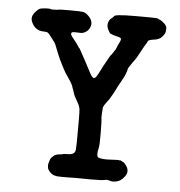

<svg xmlns="http://www.w3.org/2000/svg" viewBox="-46 -612 640 681"><g transform="rotate(5 273.5 -272.0)"><path d="M156 -42 166 -51Q166 -51 166.5 -51Q167 -51 171 -53Q175 -55 185.5 -56Q196 -57 196.5 -58Q197 -59 209 -59Q228 -59 234 -65Q240 -71 240 -79.5Q240 -88 241 -105Q242 -212 240 -222.5Q238 -233 234.5 -239Q231 -245 228.5 -250Q226 -255 224 -258Q218 -268 217 -272.5Q216 -277 214 -281.5Q212 -286 212 -287.5Q212 -289 210.5 -291.5Q209 -294 209 -294.5Q209 -295 208.5 -297Q208 -299 207.5 -300.5Q207 -302 203.5 -309Q200 -316 192.5 -326.5Q185 -337 183.5 -340Q182 -343 180.5 -344.5Q179 -346 167.5 -368Q156 -390 155.5 -392Q155 -394 152.5 -399Q150 -404 149.5 -406Q149 -408 146 -414.5Q143 -421 138.5 -433.5Q134 -446 130.5 -450.5Q127 -455 118 -467Q109 -479 105 -482Q101 -485 90 -485Q60 -485 47 -513Q38 -531 50.5 -547Q63 -563 71.5 -565Q80 -567 92.5 -567.5Q105 -568 107 -566.5Q109 -565 122.5 -565.5Q136 -566 136 -567Q136 -568 174.5 -568Q213 -568 222.5 -566.5Q232 -565 243 -554Q262 -535 253 -514Q246 -497 227 -492Q223 -491 207.5 -492Q192 -493 189 -490Q184 -485 193 -474Q202 -463 204.5 -459.5Q207 -456 208.5 -454.5Q210 -453 214.5 -445.5Q219 -438 220 -438Q221 -438 224.5 -431.5Q228 -425 230.5 -420.5Q233 -416 239.5 -404Q246 -392 249.5 -385.5Q253 -379 253.5 -378Q254 -377 258 -369.5Q262 -362 267 -352Q276 -336 281.5 -336Q287 -336 294.5 -349.5Q302 -363 306 -371.5Q310 -380 312 -383.5Q314 -387 316 -390.5Q318 -394 326 -408.5Q334 -423 335 -423Q336 -423 339 -428Q342 -433 343 -434Q344 -435 345.5 -438Q347 -441 348 -441.5Q349 -442 349 -443L354 -454Q354 -456 359.5 -466.5Q365 -477 365 -480.5Q365 -484 363 -486Q361 -488 348 -491Q335 -494 331.5 -496Q328 -498 326.5 -498Q325 -498 321 -505Q306 -528 320 -548Q323 -551 323 -551Q323 -551 326 -553Q333 -559 333 -560Q333 -568 409 -568Q485 -568 486 -567Q487 -566 493 -564Q499 -562 499 -561.5Q499 -561 507 -556Q522 -545 522 -533.5Q522 -522 519 -516Q508 -494 485 -491Q462 -488 460.5 -483Q459 -478 454.5 -471.5Q450 -465 438 -442.5Q426 -420 423 -416Q420 -412 418.5 -410Q417 -408 412 -401Q398 -381 398 -377.5Q398 -374 396 -369Q394 -364 392.5 -359.5Q391 -355 386 -345.5Q381 -336 376.5 -328Q372 -320 371.5 -319.5Q371 -319 364.5 -305.5Q358 -292 356 -289Q354 -286 348.5 -276Q343 -266 340 -262.5Q337 -259 335 -256Q333 -253 330 -249Q323 -240 322 -232Q321 -224 320.5 -209.5Q320 -195 321 -193.5Q322 -192 322.5 -145.5Q323 -99 320 -90Q313 -60 323 -56Q339 -51 365.5 -53Q392 -55 399 -53H400V-54Q401 -54 406.5 -50.5Q412 -47 413 -47Q414 -47 418 -42Q439 -18 420 4Q408 19 394 22Q380 25 374 23Q359 18 351.5 20.5Q344 23 300 23Q256 23 253 22.5Q250 22 245.5 22.5Q241 23 222 23Q203 23 197 23Q183 23 182 22.5Q181 22 173 20.5Q165 19 156.5 10.5Q148 2 147 -5.5Q146 -13 146.5 -15Q147 -17 147 -19.5Q147 -22 147.5 -22Q148 -22 148 -23Q150 -31 151 -33Q152 -35 152 -36Z"/></g></svg>

Font: TT2020 Style E
Style: Regular
Weight: 400
Version: Version 00.2